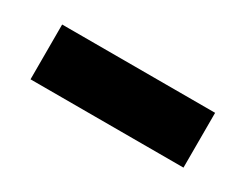

<svg xmlns="http://www.w3.org/2000/svg" viewBox="-30 -876 425 332"><g transform="rotate(30 182.5 -710.5)"><path d="M335.4 -764.6V-655.2H30V-764.6Z"/></g></svg>

Font: Fira Sans Variable
Style: Regular
Weight: 400
Designer: Carrois Corporate & Edenspiekermann AG
Foundry: Carrois Corporate GbR & Edenspiekermann AG
Version: Version 4.202